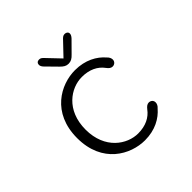

<svg xmlns="http://www.w3.org/2000/svg" viewBox="-172 -802 962 962"><g transform="rotate(-45 309.5 -321.0)"><path d="M370 -555 426 -611.5C434 -620 438 -628 438 -635C438 -645.5 429.5 -652.5 417.5 -652.5C406 -652.5 399.5 -646 389 -634.5L327 -569.5L265 -634.5C254 -646.5 248 -652.5 236.5 -652.5C224.5 -652.5 217 -645 217 -634C217 -627.5 220 -619.5 228 -611.5L283.5 -555C298.5 -539.5 310.5 -532.5 326.5 -532.5C343.5 -532.5 355.5 -539.5 370 -555ZM326 9.5C399 9.5 451 -21 483 -58.5C493.5 -67.5 498 -78 498 -87.5C498 -103 485.5 -111.5 473 -111.5C462 -111.5 453 -104.5 443.5 -92.5C419 -59 379.5 -39 326 -39C249 -39 153 -101.5 153 -239C153 -377 249 -439 326 -439C379.5 -439 419 -419.5 443.5 -386C453 -373 462 -366.5 473 -366.5C485.5 -366.5 498 -376 498 -391C498 -400 494 -410.5 483 -420.5C451 -457.5 399 -487.5 326 -487.5C225 -487.5 93 -418 93 -239C93 -60 225 9.5 326 9.5Z"/></g></svg>

Font: RTM Light Light
Style: Regular
Weight: 300
Designer: after Tyler Finck
Foundry: An Endless Supply
Version: Version 1.000;Glyphs 3.2.1 (3258)